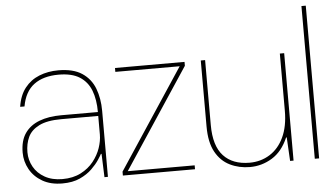

<svg xmlns="http://www.w3.org/2000/svg" viewBox="-50 -788 1542 883"><g transform="rotate(-5 721.0 -346.5)"><path d="M204 12Q150 12 112 -10Q74 -32 54 -68Q34 -104 34 -145Q34 -200 57.5 -234Q81 -268 124 -284.5Q167 -301 225 -301H395Q395 -359 379 -400.5Q363 -442 327 -465Q291 -488 230 -488Q159 -488 116 -456Q73 -424 61 -356H41Q49 -409 75.5 -442.5Q102 -476 142 -492Q182 -508 230 -508Q299 -508 339.5 -481Q380 -454 397.5 -408Q415 -362 415 -305V0H399L395 -108H392Q388 -100 375.5 -81Q363 -62 341 -40.5Q319 -19 285.5 -3.5Q252 12 204 12ZM206 -8Q255 -8 291 -26.5Q327 -45 350 -74Q373 -103 384 -135.5Q395 -168 395 -197V-283H225Q159 -283 122 -264.5Q85 -246 70.5 -215Q56 -184 56 -145Q56 -109 73.5 -77.5Q91 -46 125 -27Q159 -8 206 -8Z M484 0V-18L788 -478H491V-496H812V-478L508 -18H817V0Z M1070 12Q1020 12 978 -8.5Q936 -29 911.5 -73.5Q887 -118 887 -191V-496H907V-196Q907 -100 949.5 -54Q992 -8 1070 -8Q1122 -8 1163.5 -34Q1205 -60 1228.5 -110Q1252 -160 1252 -232V-496H1272V0H1256L1250 -109H1247Q1220 -46 1172.5 -17Q1125 12 1070 12Z M1370 0V-705H1390V0Z"/></g></svg>

Font: DM Sans 36pt Thin
Style: Regular
Weight: 250
Designer: Colophon Foundry, Jonny Pinhorn
Foundry: Colophon Foundry
Version: Version 4.004;gftools[0.9.30]